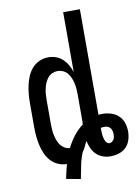

<svg xmlns="http://www.w3.org/2000/svg" viewBox="-91 -796 690 950"><g transform="rotate(-10 254.0 -321.0)"><path d="M165 80Q169 62 173 44Q177 26 182 8Q159 8 137.5 -1.5Q116 -11 101 -28Q86 -45 77 -66Q68 -87 63 -109.5Q58 -132 56 -154.5Q54 -177 54 -200V-320Q54 -343 56 -365.5Q58 -388 63 -410.5Q68 -433 77 -454Q86 -475 101 -492Q116 -509 137.5 -518.5Q159 -528 182 -528Q202 -528 220.5 -521.5Q239 -515 253.5 -501.5Q268 -488 278 -470.5Q288 -453 294 -434V-735H378V-205Q383 -205 387.5 -205.5Q392 -206 397 -206Q419 -206 440.5 -199.5Q462 -193 478 -178Q494 -163 501 -142Q508 -121 508 -99Q508 -77 501.5 -56Q495 -35 480 -20Q465 -5 444 1.5Q423 8 401 8Q382 8 363.5 1.5Q345 -5 331 -18.5Q317 -32 309 -50Q301 -68 297 -87Q296 -85 294.5 -83Q293 -81 292 -79Q287 -67 281.5 -56.5Q276 -46 269 -36Q256 -5 250 27.5Q244 60 237 93ZM210 -67Q225 -97 245.5 -124Q266 -151 293 -171Q294 -178 294 -185.5Q294 -193 294 -200V-320Q294 -334 293 -348.5Q292 -363 289 -377Q286 -391 280.5 -404.5Q275 -418 266 -429.5Q257 -441 243.5 -447Q230 -453 216 -453Q202 -453 188.5 -447Q175 -441 166 -429.5Q157 -418 151.5 -404.5Q146 -391 143 -377Q140 -363 139 -348.5Q138 -334 138 -320V-200Q138 -186 139 -172Q140 -158 143 -144.5Q146 -131 150.5 -118Q155 -105 163.5 -93.5Q172 -82 184 -75Q196 -68 210 -67ZM407 -57Q414 -57 420 -61Q426 -65 429.5 -71Q433 -77 434 -84Q435 -91 435 -98Q435 -106 433 -114Q431 -122 426 -128.5Q421 -135 413 -138Q405 -141 397 -141Q392 -141 387.5 -140.5Q383 -140 378 -139V-130Q378 -123 378.5 -116Q379 -109 379.5 -102Q380 -95 382 -88Q384 -81 386.5 -74.5Q389 -68 394.5 -62.5Q400 -57 407 -57Z"/></g></svg>

Font: Iosevka Term Curly Medium
Style: Regular
Weight: 500
Designer: Belleve Invis
Foundry: Belleve Invis
Version: Version 32.3.0